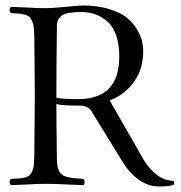

<svg xmlns="http://www.w3.org/2000/svg" viewBox="-20 -675 665 705"><path d="M187 -293Q187 -235.4 189 -85Q189.5 -67.4 193.4 -55.9Q197.3 -44.4 203.4 -37.4Q209.5 -30.3 222.9 -26.4Q236.3 -22.5 249.3 -21Q262.2 -19.5 286.1 -18.1Q290.5 -13.7 290.5 -6.6Q290.5 0.5 286.1 4.9Q266.1 4.4 223.6 2.2Q181.2 0 149.9 0Q122.1 0 81.3 2.2Q40.5 4.4 20 4.9Q15.6 0.5 15.6 -6.6Q15.6 -13.7 20 -18.1Q40.5 -19 50.8 -19.8Q61 -20.5 72.8 -23.7Q84.5 -26.9 89.1 -31.7Q93.8 -36.6 98.4 -46.4Q103 -56.2 104.2 -69.3Q105.5 -82.5 106 -103Q107.9 -269 107.9 -320.8Q107.9 -370.1 106 -536.1Q105.5 -557.6 104.2 -571.5Q103 -585.4 98.6 -595.9Q94.2 -606.4 89.1 -611.8Q84 -617.2 72.8 -620.6Q61.5 -624 50.8 -625Q40 -626 20 -627Q15.6 -631.3 15.6 -638.4Q15.6 -645.5 20 -649.9Q41.5 -649.4 81.3 -647.2Q121.1 -645 147.9 -645Q169.9 -645 221.4 -649.9Q272.9 -654.8 284.2 -654.8Q336.9 -654.8 377.9 -642.6Q418.9 -630.4 442.4 -612.5Q465.8 -594.7 480.7 -570.8Q495.6 -546.9 500.7 -526.4Q505.9 -505.9 505.9 -485.8Q505.9 -451.2 495.1 -418.7Q484.4 -386.2 455.6 -354.7Q426.8 -323.2 382.8 -306.2L507.8 -87.9Q528.8 -53.2 556.9 -32.2Q585 -11.2 617.2 -11.2Q620.1 -5.4 620.1 -3.9Q620.1 -2.4 618.2 2.9Q604.5 9.8 565.9 9.8Q523.9 9.8 489.3 -15.1Q455.1 -40 431.2 -79.1L324.2 -252.9Q314.9 -268.6 311.5 -272.9Q307.6 -277.8 297.9 -282.5Q288.1 -287.1 272 -287.1Q206.1 -287.1 187 -293ZM189 -583Q187 -417 187 -320.8V-315.9Q209 -311 266.1 -311Q418 -311 418 -467.8Q418 -513.2 406 -546.4Q394 -579.6 373.3 -597.2Q352.5 -614.7 329.1 -622.8Q305.7 -630.9 277.8 -630.9Q227.5 -630.9 208.7 -618.9Q189.9 -606.9 189 -583Z"/></svg>

Font: Linux Libertine Display G
Style: Regular
Weight: 400
Designer: Philipp H. Poll
Foundry: Philipp H. Poll
Version: Version 5.0.9